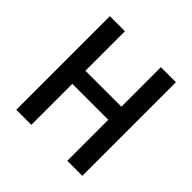

<svg xmlns="http://www.w3.org/2000/svg" viewBox="-167 -778 921 921"><g transform="rotate(45 294.0 -317.5)"><path d="M416 -350V-635H518V0H416V-294L433 -278H155L172 -294V0H70V-635H172V-350L155 -367H433Z"/></g></svg>

Font: Gemunu Libre ExtraLight SemiBold
Style: Regular
Weight: 600
Version: Version 1.100